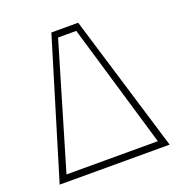

<svg xmlns="http://www.w3.org/2000/svg" viewBox="-113 -699 742 794"><g transform="rotate(-20 258.0 -301.5)"><path d="M16 0 199 -603H317L500 0ZM57 -30H459L298 -574H218Z"/></g></svg>

Font: Grenze Gotisch Thin
Style: Regular
Weight: 100
Designer: Renata Polastri
Foundry: Omnibus-Type
Version: Version 1.001